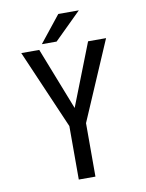

<svg xmlns="http://www.w3.org/2000/svg" viewBox="-94 -933 758 999"><g transform="rotate(-10 285.0 -433.5)"><path d="M173 -727 284.5 -867H393L251 -727ZM240 0V-282.5L59.5 -700H154.5L283.5 -370.5L412.5 -700H507.5L328 -282.5V0Z"/></g></svg>

Font: League Mono Narrow
Style: Regular
Weight: 400
Width: 3
Designer: Tyler Finck
Foundry: The League of Moveable Type / Tyler Finck
Version: Version 2.210